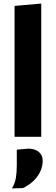

<svg xmlns="http://www.w3.org/2000/svg" viewBox="-20 -766 312 1075"><path d="M61.5 0Q61.5 -53.5 61.5 -103.8Q61.5 -154 61.5 -216V-493.5Q61.5 -554.5 61.5 -614.2Q61.5 -674 61.5 -733L211 -746Q211 -687 211 -624.8Q211 -562.5 211 -493.5V-216Q211 -154 211 -103.8Q211 -53.5 211 0ZM47 289Q64.5 258.5 69.2 227.8Q74 197 74 159.5Q74 137.5 74 115.5Q74 93.5 74 72L141 66Q179.5 68 199.2 86.2Q219 104.5 219 133.5Q219 165 205.8 193.8Q192.5 222.5 168 246.2Q143.5 270 109 287Z"/></svg>

Font: Commissioner Thin
Style: Bold
Weight: 700
Version: Version 1.001;gftools[0.9.23]